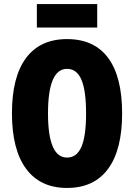

<svg xmlns="http://www.w3.org/2000/svg" viewBox="-20 -918 662 948"><path d="M311 10Q179 10 109 -84.5Q39 -179 39 -359Q39 -538 108.5 -631.5Q178 -725 311 -725Q445 -725 514 -632Q583 -539 583 -358Q583 -178 513.5 -84Q444 10 311 10ZM311 -140Q359 -140 382 -193Q405 -246 405 -358Q405 -471 382 -524.5Q359 -578 311 -578Q217 -578 217 -358Q217 -140 311 -140ZM460 -782H162V-898H460Z"/></svg>

Font: Noto Sans UI CondBlack
Style: Regular
Weight: 900
Width: 3
Designer: Monotype Design Team
Foundry: Monotype Imaging Inc.
Version: Version 1.001